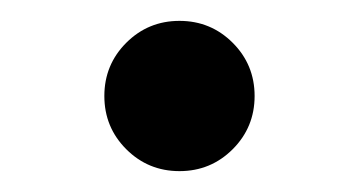

<svg xmlns="http://www.w3.org/2000/svg" viewBox="-20 -528 344 184"><path d="M152 -364Q122 -364 101 -385Q80 -406 80 -436Q80 -466 101 -487Q122 -508 152 -508Q182 -508 203 -487Q224 -466 224 -436Q224 -406 203 -385Q182 -364 152 -364Z"/></svg>

Font: Source Serif 4 Caption
Style: Regular
Weight: 400
Designer: Frank Grießhammer
Foundry: Adobe Systems Incorporated
Version: Version 4.004;hotconv 1.0.117;makeotfexe 2.5.65602